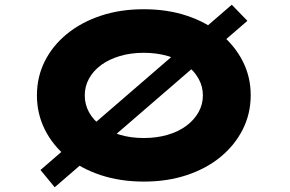

<svg xmlns="http://www.w3.org/2000/svg" viewBox="-20 -757 1223 811"><path d="M211 34 151 -39 959 -737 1025 -669ZM588 10Q488 10 405 -17.5Q322 -45 262 -94.5Q202 -144 169 -210.5Q136 -277 136 -354Q136 -432 169 -498Q202 -564 262.5 -613.5Q323 -663 405.5 -690.5Q488 -718 587 -718Q687 -718 769.5 -690.5Q852 -663 912 -613.5Q972 -564 1005.5 -498Q1039 -432 1039 -355Q1039 -277 1005.5 -210.5Q972 -144 912 -94.5Q852 -45 769.5 -17.5Q687 10 588 10ZM587 -174Q642 -174 688 -187.5Q734 -201 767 -225.5Q800 -250 818.5 -283Q837 -316 837 -354Q837 -392 818.5 -425Q800 -458 767 -482.5Q734 -507 688 -520.5Q642 -534 587 -534Q533 -534 487 -520.5Q441 -507 407.5 -482.5Q374 -458 356 -425Q338 -392 338 -354Q338 -316 356 -283Q374 -250 407.5 -225.5Q441 -201 487 -187.5Q533 -174 587 -174Z"/></svg>

Font: Lexend Zetta ExtraBold
Style: Regular
Weight: 800
Designer: Bonnie Shaver-Troup, Thomas Jockin
Foundry: Lexend
Version: Version 1.007